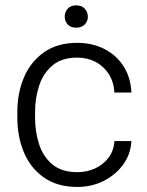

<svg xmlns="http://www.w3.org/2000/svg" viewBox="-20 -701 558 730"><path d="M273.9 9.8Q198.7 9.8 147.7 -25.6Q96.7 -61 71.3 -120.8Q45.9 -180.7 45.9 -253.9V-274.4Q45.9 -348.1 71.5 -407.7Q97.2 -467.3 147.9 -502.7Q198.7 -538.1 273.4 -538.1Q331.5 -538.1 377.2 -514.6Q422.9 -491.2 450 -448.7Q477.1 -406.2 479.5 -349.1H415Q412.6 -389.6 393.6 -419.4Q374.5 -449.2 343.5 -465.6Q312.5 -481.9 273.4 -481.9Q214.8 -481.9 179.7 -452.4Q144.5 -422.9 128.9 -375.5Q113.3 -328.1 113.3 -274.4V-253.9Q113.3 -200.2 128.7 -152.6Q144 -105 179.4 -75.7Q214.8 -46.4 273.9 -46.4Q309.6 -46.4 340.6 -60.3Q371.6 -74.2 392.1 -100.6Q412.6 -127 415 -164.6H479.5Q477.1 -115.2 448.5 -75.7Q419.9 -36.1 374.3 -13.2Q328.6 9.8 273.9 9.8ZM269.5 -595.7Q249 -595.7 237.5 -607.9Q226.1 -620.1 226.1 -637.7Q226.1 -655.3 237.5 -668Q249 -680.7 269.5 -680.7Q290.5 -680.7 302.2 -668Q314 -655.3 314 -637.7Q314 -620.1 302.2 -607.9Q290.5 -595.7 269.5 -595.7Z"/></svg>

Font: Heebo Light
Style: Regular
Weight: 300
Designer: Oded Ezer
Foundry: Ezer Type House
Version: Version 3.100